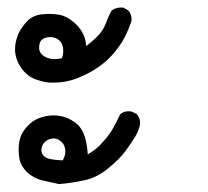

<svg xmlns="http://www.w3.org/2000/svg" viewBox="-20 -291 540 498"><path d="M28.3 96.7Q28.3 75.2 35.6 58.1Q42.5 44.4 56.4 31Q70.3 17.6 91.3 12.2Q105 8.3 118.7 8.3Q126 8.3 132.8 9.3Q154.3 12.2 173.8 25.9Q194.3 40 202.1 71.3Q207 92.3 207.5 109.4Q225.6 99.1 237.8 86.9Q253.9 70.3 263.7 56.6Q273.4 43.9 291.5 5.9L292.5 4.9Q300.8 -2.4 313 -2.4Q318.8 -2.4 321.8 -1.5L334 4.4L335 5.4Q343.3 14.6 343.3 27.3Q343.3 31.7 342.8 34.2Q338.4 50.8 329.6 65.2Q320.8 79.6 305.2 101.1Q289.1 122.6 260.7 145.5Q231.9 169.4 199.5 176.5Q167 183.6 133.3 186.5L89.4 176.8Q65.9 170.9 49.3 154.8Q34.7 140.1 30.8 122.6Q28.3 109.9 28.3 96.7ZM149.4 102.1Q149.4 84 136.7 74.7Q128.4 67.9 119.6 67.9Q117.7 67.9 115.7 68.4Q103.5 69.8 95.7 78.1Q87.4 86.4 87.4 97.7Q87.4 112.3 102.1 119.1Q106.9 121.1 116 122.6Q125 124 142.6 125Q149.4 113.3 149.4 102.1ZM28.3 -204.6Q35.2 -219.2 49.3 -234.9Q64.5 -251.5 89.4 -253.9Q98.1 -254.9 108.9 -254.9Q119.6 -254.9 129.6 -253.4Q139.6 -252 146.5 -249Q163.1 -242.2 178.2 -227.1Q201.7 -203.6 203.6 -171.4Q231.4 -193.4 239.7 -204.6Q250 -217.8 254.9 -231.4Q260.3 -246.6 269 -263.2L270.5 -264.2Q280.3 -271.5 293.9 -271.5Q295.4 -271.5 299.3 -271.5L312.5 -264.2Q321.3 -253.9 321.3 -241.2Q321.3 -237.3 320.8 -235.8Q309.1 -202.1 296.4 -182.1Q281.2 -158.2 264.6 -141.6Q230.5 -107.4 178.7 -87.4Q150.4 -76.7 118.7 -76.7Q106.9 -76.7 102.3 -77.4Q97.7 -78.1 92.5 -79.3Q87.4 -80.6 82.3 -82Q77.1 -83.5 72.3 -85.2Q67.4 -86.9 62.5 -89.8Q51.8 -95.2 42.5 -105.5Q29.3 -120.1 23.4 -137.2Q19 -149.9 19 -162.6Q19 -175.3 22 -186.3Q24.9 -197.3 28.3 -204.6ZM144 -158.7Q144 -181.6 127.9 -190.4Q120.1 -194.8 110.8 -194.8Q105 -194.8 100.1 -193.6Q95.2 -192.4 92.8 -190.9Q90.3 -189.5 88.4 -187.7Q86.4 -186 85 -183.6Q81.5 -177.2 81.5 -167Q81.5 -151.9 97.2 -143.6Q107.9 -137.7 121.6 -137.7Q130.4 -137.7 140.6 -140.1Q144 -149.4 144 -158.7Z"/></svg>

Font: Bakudai
Style: Bold
Weight: 700
Version: Version 1.48